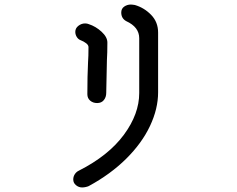

<svg xmlns="http://www.w3.org/2000/svg" viewBox="-20 -804 1040 844"><path d="M302 -15Q302 -28 309 -38.5Q316 -49 327 -54Q457 -120 524.5 -211.5Q592 -303 592 -395V-636Q592 -685 535 -711Q513 -723 513 -749Q513 -766 526 -775Q539 -784 555 -784Q561 -784 573 -782Q614 -770 644.5 -738.5Q675 -707 675 -661V-398Q675 -326 639.5 -250.5Q604 -175 535 -106.5Q466 -38 370 14Q366 16 357.5 18Q349 20 341 20Q326 20 314 10Q302 0 302 -15ZM364 -390Q364 -470 367 -530Q369 -555 369 -597Q369 -606 358.5 -614Q348 -622 335 -627Q324 -631 317.5 -641.5Q311 -652 311 -664Q311 -680 324.5 -690.5Q338 -701 354 -701Q363 -701 370 -698Q401 -688 426.5 -664.5Q452 -641 452 -617Q452 -570 450 -540Q447 -420 447 -396Q447 -377 436.5 -364Q426 -351 407 -351Q389 -351 376.5 -361.5Q364 -372 364 -390Z"/></svg>

Font: Tsukimi Rounded Medium
Style: Regular
Weight: 500
Designer: Takashi Funayama
Foundry: Takashi Funayama
Version: Version 1.032; ttfautohint (v1.8.3)